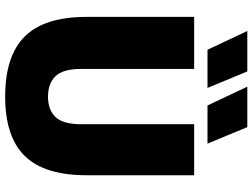

<svg xmlns="http://www.w3.org/2000/svg" viewBox="-140 -852 1001 762"><g transform="rotate(90 361.0 -470.5)"><path d="M363 10Q201.5 10 124 -68Q46.5 -146 46.5 -313.5V-740H253V-292Q253 -219.5 281.8 -189.8Q310.5 -160 363 -160Q415.5 -160 444 -189.8Q472.5 -219.5 472.5 -292V-740H675V-313.5Q675 -146 598.8 -68Q522.5 10 363 10ZM398 -793 323.5 -951H484L549.5 -793ZM177 -793 102.5 -951H263L328.5 -793Z"/></g></svg>

Font: Encode Sans SmCnd Black
Style: Regular
Weight: 900
Width: 4
Designer: Multiple Designers
Foundry: Impallari Type
Version: Version 3.002; ttfautohint (v1.8.3) -l 8 -r 50 -G 200 -x 14 